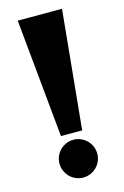

<svg xmlns="http://www.w3.org/2000/svg" viewBox="-118 -806 563 875"><g transform="rotate(-15 163.0 -368.0)"><path d="M267.6 -752 212.9 -192.9H112.8L58.6 -752ZM252 -73.2Q252 -54.7 244.9 -38.3Q237.8 -22 225.8 -10Q213.9 2 197.5 9Q181.2 16.1 163.1 16.1Q144.5 16.1 128.2 9Q111.8 2 99.9 -10Q87.9 -22 80.8 -38.3Q73.7 -54.7 73.7 -73.2Q73.7 -91.3 80.8 -107.7Q87.9 -124 99.9 -136Q111.8 -147.9 128.2 -155Q144.5 -162.1 163.1 -162.1Q181.2 -162.1 197.5 -155Q213.9 -147.9 225.8 -136Q237.8 -124 244.9 -107.7Q252 -91.3 252 -73.2Z"/></g></svg>

Font: Aclonica
Style: Regular
Weight: 400
Designer: Astigmatic (AOETI)
Foundry: Astigmatic (AOETI)
Version: Version 1.000